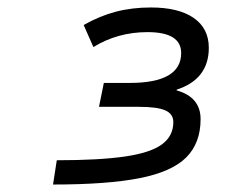

<svg xmlns="http://www.w3.org/2000/svg" viewBox="-20 -788 620 514"><path d="M122 -294 132 -359Q246 -359 314.5 -369Q383 -379 413.5 -401.5Q444 -424 444 -461Q444 -483 422.5 -492.5Q401 -502 352 -502H245L258 -566H327Q465 -566 465 -646Q465 -702 375 -702Q295 -702 230 -662L204 -721Q246 -745 289.5 -756.5Q333 -768 384 -768Q458 -768 498.5 -740Q539 -712 539 -660Q539 -576 453 -548V-546Q517 -528 517 -469Q517 -405 478.5 -366.5Q440 -328 353.5 -311Q267 -294 122 -294Z"/></svg>

Font: Sometype Mono
Style: Italic
Weight: 400
Italic angle: -12°
Monospace: yes
Designer: Ryoichi Tsunekawa
Foundry: Dharma Type
Version: Version 1.000; ttfautohint (v1.8.3)